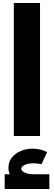

<svg xmlns="http://www.w3.org/2000/svg" viewBox="-20 -904 358 1276"><path d="M72 0V-884H246V0ZM205 324Q130 324 83 295Q36 266 36 211Q36 172 58.5 143.5Q81 115 117.5 99.5Q154 84 196 84Q222 84 246.5 89.5Q271 95 293 107L256 187Q244 185 230 183Q216 181 204 181Q166 181 143.5 192.5Q121 204 121 218Q121 231 143.5 242.5Q166 254 205 254ZM11 352V254H308V352Z"/></svg>

Font: Alexandria ExtraBold
Style: Regular
Weight: 800
Designer: Mohamed Gaber
Foundry: Kief Type Foundry
Version: Version 5.100